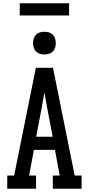

<svg xmlns="http://www.w3.org/2000/svg" viewBox="-20 -1147 540 1167"><path d="M24 0V-80H66L198 -735H302L434 -80H476V0H301V-80H343L314 -236H186L157 -80H199V0ZM300 -316 267 -490Q263 -514 258.5 -537.5Q254 -561 250 -585Q246 -561 241.5 -537.5Q237 -514 233 -490L200 -316ZM250 -816Q236 -816 222.5 -820Q209 -824 199 -834Q189 -844 185 -857.5Q181 -871 181 -885Q181 -899 185 -912.5Q189 -926 199 -936Q209 -946 222.5 -950Q236 -954 250 -954Q264 -954 277.5 -950Q291 -946 301 -936Q311 -926 315 -912.5Q319 -899 319 -885Q319 -871 315 -857.5Q311 -844 301 -834Q291 -824 277.5 -820Q264 -816 250 -816ZM100 -1053V-1127H400V-1053Z"/></svg>

Font: Iosevka Slab Medium
Style: Regular
Weight: 500
Monospace: yes
Designer: Belleve Invis
Foundry: Belleve Invis
Version: Version 11.1.1; ttfautohint (v1.8.3)